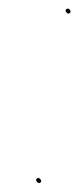

<svg xmlns="http://www.w3.org/2000/svg" viewBox="-20 -423 183 444"><path d="M73.1 -8.8C70.5 -11.9 67.9 -12.4 65.4 -10.2C62.8 -8.1 62.9 -5.4 65.6 -2.2C68.3 0.9 70.9 1.3 73.6 -1C76 -3 75.8 -5.6 73.1 -8.8ZM133.7 -402C131 -400 131 -397.4 133.7 -394.2C136.3 -391.1 139 -390.7 141.7 -393C144 -395 143.9 -397.5 141.4 -400.5C138.9 -403.5 136.3 -404 133.7 -402Z"/></svg>

Font: Proton
Style: LitExtIt
Weight: 500
Version: Version 1.017